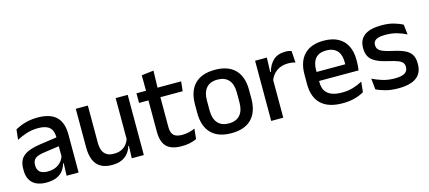

<svg xmlns="http://www.w3.org/2000/svg" viewBox="-51 -1057 3371 1507"><g transform="rotate(-15 1635.0 -303.5)"><path d="M447 0H349.5L353.5 -116L350 -131V-285L350.5 -309.5Q350.5 -366 321.8 -392.5Q293 -419 229.5 -419Q178 -419 134 -404.5Q90 -390 54.5 -371L63.5 -453Q83.5 -464.5 110.5 -475.5Q137.5 -486.5 171.5 -493.5Q205.5 -500.5 246 -500.5Q301.5 -500.5 340 -487.2Q378.5 -474 402 -449Q425.5 -424 436.2 -389Q447 -354 447 -311ZM184 11Q111.5 11 73 -24.8Q34.5 -60.5 34.5 -126.5V-141.5Q34.5 -211.5 77.8 -245.2Q121 -279 214 -292L361 -313L366.5 -242L225.5 -222Q175 -215 153.5 -197.8Q132 -180.5 132 -147V-140Q132 -106.5 152.8 -88.5Q173.5 -70.5 216 -70.5Q255 -70.5 283 -83.5Q311 -96.5 328.5 -118.2Q346 -140 352.5 -166.5L366 -101H348Q340 -71 321.5 -45.5Q303 -20 269.8 -4.5Q236.5 11 184 11Z M555 -489H653V-187Q653 -152 662.8 -125.8Q672.5 -99.5 695 -85Q717.5 -70.5 755.5 -70.5Q791.5 -70.5 817.2 -83.5Q843 -96.5 859.5 -118.8Q876 -141 882.5 -168.5L898.5 -100.5H877.5Q869 -70 849.5 -44.5Q830 -19 797.5 -4Q765 11 717 11Q660 11 624.2 -10.8Q588.5 -32.5 571.8 -74.2Q555 -116 555 -176ZM879 -489H977V0H879L883 -114.5L879 -120.5Z M1284.5 10Q1226 10 1190.5 -7.8Q1155 -25.5 1139 -61.2Q1123 -97 1123 -150.5V-449.5H1220V-162Q1220 -117 1240.5 -96Q1261 -75 1309.5 -75Q1338.5 -75 1365 -81Q1391.5 -87 1414 -98L1405.5 -15Q1381.5 -3 1350 3.5Q1318.5 10 1284.5 10ZM1401 -405H1046.5V-483H1409.5ZM1217.5 -474.5H1124L1123.5 -609L1221.5 -620.5Z M1687.5 12.5Q1579.5 12.5 1523.5 -45Q1467.5 -102.5 1467.5 -210.5V-280Q1467.5 -387.5 1523.5 -444.8Q1579.5 -502 1687.5 -502Q1795.5 -502 1851.2 -444.8Q1907 -387.5 1907 -280V-210.5Q1907 -102.5 1851.2 -45Q1795.5 12.5 1687.5 12.5ZM1687.5 -67Q1747 -67 1778 -102.5Q1809 -138 1809 -204.5V-286Q1809 -352 1778 -387.2Q1747 -422.5 1687.5 -422.5Q1628 -422.5 1597 -387.2Q1566 -352 1566 -286V-204.5Q1566 -138 1597 -102.5Q1628 -67 1687.5 -67Z M2106 -295.5 2085 -372H2109Q2124.5 -430 2161 -463.2Q2197.5 -496.5 2260.5 -496.5Q2275.5 -496.5 2287.2 -494.2Q2299 -492 2308.5 -489L2314.5 -393.5Q2302.5 -397.5 2287.5 -399.8Q2272.5 -402 2255 -402Q2201.5 -402 2162.5 -374.5Q2123.5 -347 2106 -295.5ZM2110 0H2012V-489H2107.5L2103 -346.5L2110 -339.5Z M2592 11.5Q2475 11.5 2416.8 -44.2Q2358.5 -100 2358.5 -205V-285Q2358.5 -388.5 2412.8 -445.2Q2467 -502 2571 -502Q2641.5 -502 2688.5 -476.2Q2735.5 -450.5 2759 -403.5Q2782.5 -356.5 2782.5 -292V-273.5Q2782.5 -256.5 2781 -239Q2779.5 -221.5 2777 -205.5H2687Q2688 -231.5 2688.2 -254.5Q2688.5 -277.5 2688.5 -296.5Q2688.5 -337 2675.5 -365Q2662.5 -393 2636.5 -407.8Q2610.5 -422.5 2571 -422.5Q2512.5 -422.5 2484 -389.2Q2455.5 -356 2455.5 -294.5V-248.5L2456 -237V-193.5Q2456 -166 2464.2 -143.5Q2472.5 -121 2490.8 -104.8Q2509 -88.5 2538 -79.8Q2567 -71 2608.5 -71Q2655.5 -71 2696.8 -83Q2738 -95 2774.5 -115L2765.5 -31.5Q2732.5 -12 2688.8 -0.2Q2645 11.5 2592 11.5ZM2757 -205.5H2410.5V-279H2757Z M3043.5 11.5Q2984.5 11.5 2940 -0.8Q2895.5 -13 2865.5 -27.5L2856.5 -117Q2893.5 -98.5 2938 -84.8Q2982.5 -71 3038 -71Q3091.5 -71 3117.2 -86.8Q3143 -102.5 3143 -133.5V-137.5Q3143 -157.5 3132.5 -170.8Q3122 -184 3095.2 -194.5Q3068.5 -205 3019.5 -216Q2958 -230 2922.5 -249Q2887 -268 2871.8 -295.8Q2856.5 -323.5 2856.5 -362.5V-367Q2856.5 -433 2902.5 -467Q2948.5 -501 3040.5 -501Q3098.5 -501 3141.5 -488.5Q3184.5 -476 3212.5 -460L3221.5 -378.5Q3188 -396.5 3145.2 -408.8Q3102.5 -421 3050.5 -421Q3015 -421 2993.5 -414.2Q2972 -407.5 2962.5 -395.2Q2953 -383 2953 -366V-362.5Q2953 -344 2963 -330.2Q2973 -316.5 2998.8 -305.8Q3024.5 -295 3070.5 -285Q3132.5 -272 3169.5 -254.5Q3206.5 -237 3223 -209.8Q3239.5 -182.5 3239.5 -139.5V-132Q3239.5 -60.5 3190.5 -24.5Q3141.5 11.5 3043.5 11.5Z"/></g></svg>

Font: Anek Kannada Medium Medium
Style: Regular
Weight: 500
Version: Version 1.003